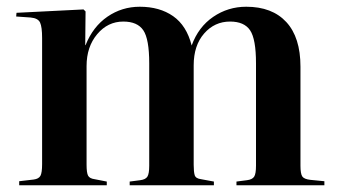

<svg xmlns="http://www.w3.org/2000/svg" viewBox="-20 -550 1003 570"><path d="M37 0V-12L80 -17Q95 -19 100 -28Q105 -37 105 -63V-437Q105 -470 99 -483Q93 -496 71 -498L28 -501L29 -512L228 -522L234 -516L233 -416H234Q256 -471 299 -500.5Q342 -530 395 -530Q454 -530 494 -502Q534 -474 549 -415Q569 -470 613 -500Q657 -530 711 -530Q788 -530 830 -484.5Q872 -439 872 -352V-58Q872 -34 877.5 -26Q883 -18 902 -16L943 -12V0H682V-11L713 -15Q729 -17 734.5 -25.5Q740 -34 740 -58V-362Q740 -434 722.5 -460Q705 -486 663 -486Q617 -486 586 -450.5Q555 -415 555 -356V-61Q555 -40 558 -30Q561 -20 577 -18L615 -11V0H365V-11L396 -15Q412 -17 417.5 -25.5Q423 -34 423 -58V-362Q423 -434 405.5 -460Q388 -486 346 -486Q300 -486 268.5 -448.5Q237 -411 237 -354V-61Q237 -37 241.5 -28.5Q246 -20 261 -18L297 -11V0Z"/></svg>

Font: Literata 72pt SemiBold
Style: Regular
Weight: 600
Designer: Latin by Veronika Burian and Jose Scaglione. Greek by Irene Vlachou. Cyrillic by Vera Evstafieva.
Foundry: TypeTogether
Version: Version 3.002